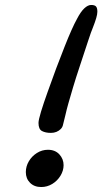

<svg xmlns="http://www.w3.org/2000/svg" viewBox="-20 -743 442 773"><path d="M185 -208Q163 -208 149 -215.5Q135 -223 135 -248Q135 -260 145 -293Q155 -326 171.5 -372Q188 -418 206 -467Q225 -517 240 -555Q255 -593 267.5 -621Q280 -649 290 -667Q305 -696 319.5 -709.5Q334 -723 347 -723Q361 -723 366.5 -717Q372 -711 372 -696Q372 -686 367.5 -670.5Q363 -655 354 -632Q347 -616 335 -579Q323 -542 302 -479Q285 -428 274 -391Q263 -354 255.5 -327.5Q248 -301 243.5 -280.5Q239 -260 234 -242Q232 -231 224.5 -223.5Q217 -216 207 -212Q197 -208 185 -208ZM146 10Q118 10 101 -7Q84 -24 84 -50Q84 -73 96 -93.5Q108 -114 128.5 -127Q149 -140 173 -140Q202 -140 219 -121.5Q236 -103 236 -78Q236 -56 223.5 -35.5Q211 -15 190.5 -2.5Q170 10 146 10Z"/></svg>

Font: Noto Sans Thaana
Style: Regular
Weight: 400
Designer: Monotype Design Team
Foundry: Monotype Imaging Inc.
Version: Version 2.001